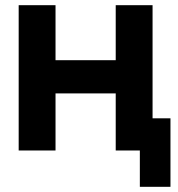

<svg xmlns="http://www.w3.org/2000/svg" viewBox="-20 -580 687 740"><path d="M52 0V-560H194V-348H426V-560H568V-124H637V140H519V0H426V-220H194V0Z"/></svg>

Font: Tektur SemiBold
Style: Regular
Weight: 600
Designer: Adam Jagosz
Foundry: Adam Jagosz
Version: Version 1.005;gftools[0.9.30]